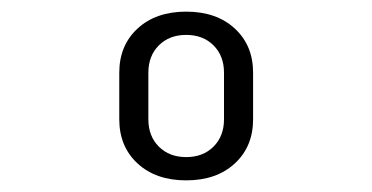

<svg xmlns="http://www.w3.org/2000/svg" viewBox="-20 -755 640 330"><path d="M300 -445Q248 -445 216.5 -474Q185 -503 185 -550V-630Q185 -677 216.5 -706Q248 -735 300 -735Q352 -735 383.5 -706Q415 -677 415 -630V-550Q415 -503 383.5 -474Q352 -445 300 -445ZM300 -485Q329 -485 347 -503Q365 -521 365 -550V-630Q365 -659 347 -677Q329 -695 300 -695Q271 -695 253 -677Q235 -659 235 -630V-550Q235 -521 253 -503Q271 -485 300 -485Z"/></svg>

Font: JetBrains Mono
Style: Regular
Weight: 400
Monospace: yes
Designer: Philipp Nurullin, Konstantin Bulenkov
Foundry: JetBrains
Version: Version 2.305